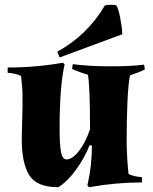

<svg xmlns="http://www.w3.org/2000/svg" viewBox="-20 -767 640 802"><path d="M229 -231Q229 -161 235 -131Q241 -101 258 -101Q282 -101 309.5 -136Q337 -171 356 -227Q356 -412 347 -455Q312 -465 281 -479L284 -499Q352 -490 441.5 -490Q531 -490 582 -497L585 -477Q569 -468 523 -452Q509 -382 509 -168Q511 -90 517 -40Q541 -29 573 -27V-5Q464 -5 352 15L345 8Q364 -74 364 -159L354 -160Q334 -109 299 -60Q264 -11 224 15Q133 15 102 -35.5Q71 -86 71 -183Q71 -189 71 -195L74 -322Q74 -335 74 -367.5Q74 -400 68 -450Q44 -461 12 -463V-485Q130 -485 243 -505L250 -498Q229 -408 229 -231ZM418 -744Q427 -747 443.5 -747Q460 -747 466 -745Q475 -730 482.5 -690.5Q490 -651 491 -624L229 -527L219 -551Q344 -619 418 -744Z"/></svg>

Font: Almendra
Style: Bold
Weight: 700
Designer: Ana Sanfelippo
Foundry: Ana Sanfelippo
Version: Version 1.004